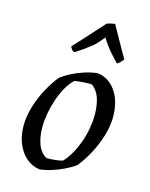

<svg xmlns="http://www.w3.org/2000/svg" viewBox="-107 -757 650 832"><g transform="rotate(15 218.0 -341.0)"><path d="M151 6Q117 1 91.5 -21Q66 -43 51 -78.5Q36 -114 36 -159Q36 -201 49 -244.5Q62 -288 83.5 -328Q105 -368 129 -398Q151 -415 177 -428Q203 -441 231.5 -450Q260 -459 288 -462Q338 -456 369.5 -411Q401 -366 401 -295Q401 -255 387.5 -210.5Q374 -166 352 -125Q330 -84 305 -54Q284 -39 258 -26.5Q232 -14 205 -5.5Q178 3 151 6ZM169 -49Q188 -49 207 -51Q226 -53 240 -57Q259 -77 274 -103.5Q289 -130 300 -161Q311 -192 316.5 -223.5Q322 -255 322 -283Q322 -328 310.5 -360.5Q299 -393 274 -409Q252 -409 232 -407.5Q212 -406 198 -403Q178 -384 163 -356.5Q148 -329 137.5 -297.5Q127 -266 121.5 -234.5Q116 -203 116 -174Q116 -131 128.5 -97.5Q141 -64 169 -49ZM172 -527 166 -524Q160 -524 153.5 -532.5Q147 -541 147 -545Q163 -562 184 -585Q205 -608 227 -632.5Q249 -657 268 -678Q271 -681 287 -684.5Q303 -688 305 -688L360 -590L383 -550Q382 -546 372 -536Q362 -526 357 -524Q346 -536 331 -552Q316 -568 302.5 -586Q289 -604 280 -620L256 -592Q247 -582 233.5 -571Q220 -560 204.5 -549Q189 -538 172 -527Z"/></g></svg>

Font: Labrada
Style: Italic
Weight: 400
Italic angle: -7°
Designer: Mercedes Jáuregui
Foundry: Omnibus-Type Team
Version: Version 1.000